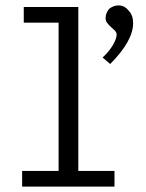

<svg xmlns="http://www.w3.org/2000/svg" viewBox="-20 -691 540 711"><path d="M68 -665V-607H197V-58H62V0H404V-58H270V-665ZM473 -605C473 -624 468 -640 456 -652C446 -665 433 -671 419 -671C405 -671 394 -666 384 -658C376 -648 371 -637 371 -624C371 -617 373 -610 378 -605C382 -600 386 -595 392 -590C396 -586 401 -582 406 -577C410 -572 412 -568 412 -563C412 -553 407 -540 398 -524C388 -507 375 -492 360 -478L388 -454C445 -511 473 -562 473 -605Z"/></svg>

Font: Inconsolatazi4
Style: Regular
Weight: 400
Designer: Raph Levien, Kirill Tkachev
Foundry: Cyreal
Version: Version 1.013